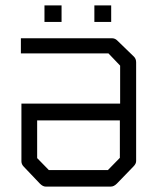

<svg xmlns="http://www.w3.org/2000/svg" viewBox="-20 -739 580 708"><path d="M144 -719H207V-658H144ZM328 -719H390V-658H328ZM423 -357V-497L380 -542H57V-598H392Q404 -598 412 -590L474 -530Q482 -522 482 -509V-145Q482 -135 472 -125L411 -62Q400 -51 389 -51H148Q138 -51 127 -62L68 -124Q59 -133 59 -144V-357ZM422 -295H117V-156L160 -112H378L422 -157Z"/></svg>

Font: IBM 3270
Style: Regular
Weight: 400
Monospace: yes
Version: Version 2.3.1